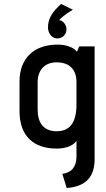

<svg xmlns="http://www.w3.org/2000/svg" viewBox="-20 -734 532 964"><path d="M315 210C417 202 455 149 455 64V-501H378L366 -474C352 -495 315 -510 268 -510C154 -510 78 -444 78 -325V-176C78 -51 149 12 264 12C319 12 351 -7 364 -27V52C364 105 338 133 293 139ZM364 -211C364 -121 333 -75 264 -75C197 -75 169 -120 169 -183V-320C169 -382 204 -421 264 -421C329 -421 364 -385 364 -322ZM277 -633C277 -633 298 -658 346 -685L287 -714C244 -676 220 -641 221 -595C221 -575 234 -543 265 -541C293 -540 313 -560 314 -586C314 -594 311 -617 288 -630Z"/></svg>

Font: Advent Pro
Style: SemiBold
Weight: 600
Designer: Andreas Kalpakidis
Foundry: Andreas Kalpakidis
Version: Version 2.002 2008